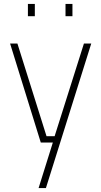

<svg xmlns="http://www.w3.org/2000/svg" viewBox="-20 -720 511 970"><path d="M31 -500H68L215 -32H256L404 -500H441L212 230H175L247 0H186ZM121 -638V-700H156V-638ZM311 -638V-700H346V-638Z"/></svg>

Font: Titillium Web[RUS by Daymarius]
Style: Regular
Weight: 200
Designer: Cyrillization by Daymarius
Foundry: Cyrillization by Daymarius
Version: Version 1.002 September 11, 2018